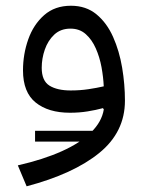

<svg xmlns="http://www.w3.org/2000/svg" viewBox="-20 -390 507 672"><path d="M355.4 67.8H102.7V105.6H355.4ZM343.3 -7Q336.2 36.4 298.6 73.3Q261 110.3 196.3 139.3Q131.6 168.4 42.4 188.8L73.2 262.1Q236.9 218.8 327.1 145.6Q417.3 72.5 417.3 -37.7Q417.3 -94.8 407.5 -153.2Q397.7 -211.6 375.8 -260.8Q353.9 -310 317.6 -339.9Q281.3 -369.9 228.3 -369.9Q171.8 -369.9 134.5 -337Q97.1 -304 78.8 -252.1Q60.5 -200.1 60.5 -143.6Q60.5 -66.9 104.8 -31.2Q149 4.6 224.9 4.6Q257.3 4.6 286.5 -0.1Q315.8 -4.8 340.3 -11.5ZM343.1 -87.8Q318.7 -82.2 289.4 -77.8Q260.2 -73.4 227.3 -73.4Q180.3 -73.4 153.1 -90.3Q126 -107.3 126 -152.8Q126 -185.2 136.9 -216.7Q147.9 -248.2 170.1 -269Q192.4 -289.8 226.7 -289.8Q258.6 -289.8 280.2 -270.5Q301.8 -251.3 315.3 -220.6Q328.8 -190 335.3 -154.9Q341.7 -119.7 343.1 -87.8Z"/></svg>

Font: Estedad-FD VF
Style: Regular
Weight: 100
Designer: Amin Abedi
Version: Version 7.3